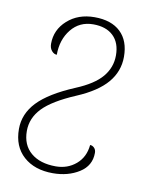

<svg xmlns="http://www.w3.org/2000/svg" viewBox="-68 -597 534 661"><g transform="rotate(10 198.5 -267.0)"><path d="M161 10Q97 10 58.5 -24.5Q20 -59 20 -120Q20 -173 59.5 -214.5Q99 -256 187 -293Q250 -319 277.5 -352Q305 -385 305 -427Q305 -471 280 -495Q255 -519 210 -519Q162 -519 133 -483Q104 -447 104 -394Q94 -394 86 -403.5Q78 -413 78 -428Q78 -477 115.5 -510.5Q153 -544 210 -544Q269 -544 301 -513.5Q333 -483 333 -427Q333 -376 299.5 -336.5Q266 -297 195 -267Q115 -233 81.5 -198Q48 -163 48 -118Q48 -69 80 -42Q112 -15 167 -15Q208 -15 237.5 -40Q267 -65 271 -108Q279 -108 285.5 -101.5Q292 -95 292 -84Q292 -39 253 -14.5Q214 10 161 10Z"/></g></svg>

Font: Noto Serif Thin
Style: Italic
Weight: 100
Italic angle: -12°
Designer: Monotype Design Team
Foundry: Monotype Imaging Inc.
Version: Version 2.014; ttfautohint (v1.8.4.7-5d5b)